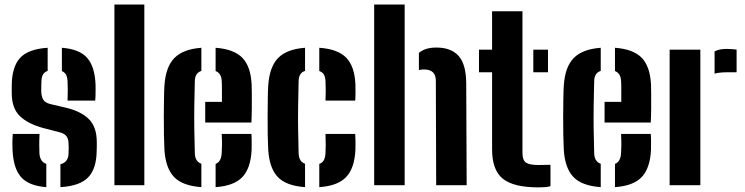

<svg xmlns="http://www.w3.org/2000/svg" viewBox="-20 -820 3300 850"><path d="M247.5 8.5V-93Q283.5 -101.5 283.5 -143Q284 -156 284 -160Q284 -164 284 -167.8Q284 -171.5 283.5 -183.5Q283.5 -203.5 275 -216Q266.5 -228.5 244 -234.5L174 -252.5Q104.5 -271 68.5 -305.5Q32.5 -340 32 -406Q32 -425 32 -441Q32.5 -523.5 68.5 -563.2Q104.5 -603 191 -608.5V-506Q164.5 -498 163.5 -461.5Q163.5 -458 163 -448.5Q162.5 -439 162.5 -418Q163 -393 171.5 -378.8Q180 -364.5 206 -358.5L268.5 -344Q338 -328 373.2 -293Q408.5 -258 408.5 -190.5Q408.5 -180.5 408.5 -171.8Q408.5 -163 408 -153.5Q407.5 -73.5 370.5 -35Q333.5 3.5 247.5 8.5ZM279 -374.5Q280 -393 280 -420.2Q280 -447.5 279 -461.5Q277 -497 254 -505V-608.5Q331.5 -602.5 365.5 -564.2Q399.5 -526 403 -446.5Q403.5 -438.5 403.2 -423.5Q403 -408.5 402.8 -394.5Q402.5 -380.5 401.5 -374.5ZM35.5 -156.5Q34.5 -179 35 -198.5Q35.5 -218 36.5 -227H155Q153.5 -194.5 153.8 -175.5Q154 -156.5 154.5 -142Q156.5 -104 185 -94.5V8.5Q106.5 2.5 72.8 -36.5Q39 -75.5 35.5 -156.5Z M486.5 0V-800H619V0Z M708 -156.5Q706.5 -183 705.8 -222Q705 -261 705.2 -303.2Q705.5 -345.5 706 -382.5Q706.5 -419.5 708 -441.5Q713.5 -524 752 -563.2Q790.5 -602.5 871.5 -608.5V-506Q843.5 -497.5 842.5 -461.5Q841 -400 840.2 -349.2Q839.5 -298.5 840.2 -249Q841 -199.5 842.5 -142Q843.5 -104.5 871.5 -95V8.5Q787 2.5 750 -37Q713 -76.5 708 -156.5ZM888.5 -277.5V-369H962.5Q962.5 -399 962.5 -425.8Q962.5 -452.5 961.5 -461.5Q960 -495.5 934.5 -505.5V-608.5Q1015.5 -602.5 1052.8 -564.2Q1090 -526 1094 -446.5Q1094.5 -435 1094.8 -406.2Q1095 -377.5 1094.8 -342.5Q1094.5 -307.5 1093 -277.5ZM934.5 8.5V-94.5Q959.5 -103.5 961.5 -143Q962.5 -158 962.8 -178Q963 -198 961.5 -227H1093Q1094 -218.5 1094.2 -195.8Q1094.5 -173 1094 -156.5Q1090 -75 1052.8 -36Q1015.5 3 934.5 8.5Z M1167.5 -156.5Q1166 -183 1165.2 -222Q1164.5 -261 1164.8 -303.2Q1165 -345.5 1165.5 -382.5Q1166 -419.5 1167.5 -441.5Q1173 -524 1211.2 -563.2Q1249.5 -602.5 1330.5 -608.5V-506Q1303 -498 1302 -461.5Q1300.5 -400 1299.8 -349.2Q1299 -298.5 1299.8 -249Q1300.5 -199.5 1302 -142Q1303 -104.5 1330.5 -95V8.5Q1246 2.5 1209.2 -37Q1172.5 -76.5 1167.5 -156.5ZM1421 -374.5Q1422 -392 1422 -418.5Q1422 -445 1421 -461.5Q1420 -479 1414 -489.8Q1408 -500.5 1393.5 -505.5V-608.5Q1475 -603 1512.5 -564.8Q1550 -526.5 1553.5 -446.5Q1554 -429 1553.8 -405.8Q1553.5 -382.5 1552.5 -374.5ZM1393.5 8.5V-94.5Q1408 -99.5 1414 -111.5Q1420 -123.5 1421 -143Q1422 -159.5 1422 -178.8Q1422 -198 1421 -227H1552.5Q1553.5 -218 1553.8 -195.8Q1554 -173.5 1553.5 -156.5Q1549.5 -75 1512.2 -36Q1475 3 1393.5 8.5Z M1636.5 0V-800H1771.5V0ZM1911 0 1909.5 -462.5Q1909.5 -512.5 1857 -512.5Q1845 -512.5 1834.5 -510V-586Q1848.5 -597.5 1867.2 -603.5Q1886 -609.5 1912.5 -609.5Q1977 -609.5 2010.2 -572.5Q2043.5 -535.5 2044 -451L2046 0Z M2100.5 -500V-600H2158.5V-770H2293V-143Q2293 -110.5 2308.8 -100Q2324.5 -89.5 2364 -89.5Q2377.5 -89.5 2389.5 -90Q2401.5 -90.5 2417 -90.5V4.5Q2405 7.5 2392 8.5Q2379 9.5 2363.5 9.5Q2253 9.5 2205.8 -29Q2158.5 -67.5 2158.5 -158.5V-500ZM2341 -500V-600H2406V-500Z M2476 -156.5Q2474.5 -183 2473.8 -222Q2473 -261 2473.2 -303.2Q2473.5 -345.5 2474 -382.5Q2474.5 -419.5 2476 -441.5Q2481.5 -524 2520 -563.2Q2558.5 -602.5 2639.5 -608.5V-506Q2611.5 -497.5 2610.5 -461.5Q2609 -400 2608.2 -349.2Q2607.5 -298.5 2608.2 -249Q2609 -199.5 2610.5 -142Q2611.5 -104.5 2639.5 -95V8.5Q2555 2.5 2518 -37Q2481 -76.5 2476 -156.5ZM2656.5 -277.5V-369H2730.5Q2730.5 -399 2730.5 -425.8Q2730.5 -452.5 2729.5 -461.5Q2728 -495.5 2702.5 -505.5V-608.5Q2783.5 -602.5 2820.8 -564.2Q2858 -526 2862 -446.5Q2862.5 -435 2862.8 -406.2Q2863 -377.5 2862.8 -342.5Q2862.5 -307.5 2861 -277.5ZM2702.5 8.5V-94.5Q2727.5 -103.5 2729.5 -143Q2730.5 -158 2730.8 -178Q2731 -198 2729.5 -227H2861Q2862 -218.5 2862.2 -195.8Q2862.5 -173 2862 -156.5Q2858 -75 2820.8 -36Q2783.5 3 2702.5 8.5Z M3143.5 -494V-592.5Q3164 -603.5 3196.5 -603.5Q3208.5 -603.5 3220.8 -602.5Q3233 -601.5 3241 -600.5V-500H3198Q3165 -500 3143.5 -494ZM2944.5 0V-600H3080.5V0Z"/></svg>

Font: Big Shoulders Stencil Text ExtraBold
Style: Regular
Weight: 800
Designer: Patric King
Foundry: XO Type Co
Version: Version 1.000